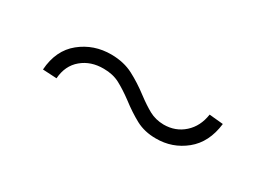

<svg xmlns="http://www.w3.org/2000/svg" viewBox="-16 -531 676 487"><g transform="rotate(30 322.0 -287.0)"><path d="M89.8 -231.2Q93.8 -289.4 132.1 -320.3Q170.5 -351.2 221.9 -350.9Q258.5 -350.5 286 -336.1Q313.6 -321.7 340.9 -300.8Q363.6 -283.7 382.1 -273.6Q400.6 -263.5 424.4 -263.1Q459.2 -263.1 483.5 -285Q507.8 -306.8 513.1 -343.4L554 -339.5Q547.2 -282.3 510.1 -252.3Q473 -222.3 424.7 -222.7Q391.7 -222.7 366.3 -236.3Q340.9 -250 313.6 -271Q290.1 -288.4 269.9 -299.2Q249.6 -310 222.7 -310Q185 -310.4 159.3 -288.9Q133.5 -267.4 130.7 -229Z"/></g></svg>

Font: Inter Extra Light BETA
Style: Regular
Weight: 200
Designer: Rasmus Andersson
Foundry: rsms
Version: Version 3.011;git-f93a4a705